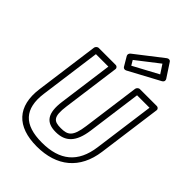

<svg xmlns="http://www.w3.org/2000/svg" viewBox="-337 -1321 1505 1505"><g transform="rotate(45 415.5 -568.5)"><path d="M419.2 -972.1 604.5 -1116 651.6 -1044.1 443 -931.9ZM372.1 -994.9C361.6 -986.7 357.5 -971.8 363.8 -961.3L409.3 -884.3C415 -874.8 429 -870.8 441.2 -877.4L697.8 -1015.4C719.3 -1026.9 715 -1044.8 709.9 -1052.5L634.5 -1167.5C626.4 -1179.8 610 -1179.5 598.9 -1170.9ZM592.5 -825 528.1 -348C510.3 -216.8 476 -195 398.4 -195C320.7 -195 292.3 -216.8 310.1 -348L374.5 -825C376.6 -840.1 363.7 -850 352.9 -850H164.9C149.8 -850 138 -835.7 136.5 -825L64.6 -293C35.3 -76.1 145.7 40 366.6 40C587.5 40 729.3 -76.1 758.6 -293L830.5 -825C832.6 -840.1 819.7 -850 808.9 -850H620.9C605.8 -850 594 -835.7 592.5 -825ZM639.2 -800H777.2L708.6 -293C682.8 -101.9 572.4 -10 373.4 -10C174.3 -10 88.8 -101.9 114.6 -293L183.2 -800H321.2L260.1 -348C240.5 -203.2 285.2 -145 391.6 -145C498 -145 558.5 -203.2 578.1 -348Z"/></g></svg>

Font: Hussar Techniczny
Style: Bold 
Weight: 700
Foundry: Cannot Into Space Fonts
Version: Version 0.77